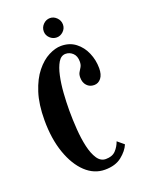

<svg xmlns="http://www.w3.org/2000/svg" viewBox="-129 -715 592 789"><g transform="rotate(-20 167.0 -320.5)"><path d="M191.5 10.5Q144.5 10.5 107.2 -24.5Q70 -59.5 48.2 -121.8Q26.5 -184 26.5 -265Q26.5 -335 42.8 -385.2Q59 -435.5 84.8 -467.5Q110.5 -499.5 139.8 -514.5Q169 -529.5 194.5 -529.5Q231.5 -529.5 257.5 -509.5Q283.5 -489.5 297.2 -457.5Q311 -425.5 311 -390Q311 -362 299 -346.8Q287 -331.5 268.5 -331.5Q249 -331.5 236.8 -344.8Q224.5 -358 224.5 -380Q224.5 -394 229.8 -402.5Q235 -411 240.2 -419.8Q245.5 -428.5 245.5 -443Q245.5 -467 232 -479.8Q218.5 -492.5 201 -492.5Q181 -492.5 168.5 -471.5Q156 -450.5 148.8 -416.8Q141.5 -383 138.8 -344Q136 -305 136 -268.5Q136 -228 139 -185.8Q142 -143.5 150 -108.2Q158 -73 172.5 -51.2Q187 -29.5 209.5 -29.5Q238 -29.5 253 -45.5Q268 -61.5 275.5 -83L303.5 -59.5Q293 -34 265.2 -11.8Q237.5 10.5 191.5 10.5ZM191 -568Q174 -568 161.2 -580.2Q148.5 -592.5 148.5 -609.5Q148.5 -627 161.2 -639.8Q174 -652.5 191 -652.5Q207 -652.5 219.8 -639.8Q232.5 -627 232.5 -609.5Q232.5 -592.5 219.8 -580.2Q207 -568 191 -568Z"/></g></svg>

Font: Imbue 10pt SemiBold
Style: Regular
Weight: 600
Designer: Tyler Finck
Foundry: Etcetera Type Company
Version: Version 1.102; ttfautohint (v1.8.3)